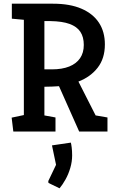

<svg xmlns="http://www.w3.org/2000/svg" viewBox="-20 -711 630 1038"><path d="M52 0 43 -75 109 -89V-604L44 -610V-691H267Q358 -691 420.5 -664Q483 -637 515 -588Q547 -539 547 -471Q547 -395 508 -345Q469 -295 404 -270L497 -87L561 -76V0H408L299 -245Q281 -244 262 -243Q243 -242 220 -242V-87L280 -76V0ZM220 -336H260Q316 -336 354.5 -351.5Q393 -367 413 -396.5Q433 -426 433 -468Q433 -511 414.5 -539Q396 -567 356.5 -581.5Q317 -596 252 -597H220ZM242 278 241 268 283 180 261 75 363 60Q365 66 367.5 85.5Q370 105 370 129Q370 163 360 197Q350 231 334 259.5Q318 288 302 307Z"/></svg>

Font: Kreon Light Medium
Style: Regular
Weight: 500
Version: Version 2.002